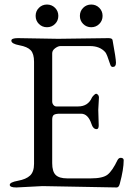

<svg xmlns="http://www.w3.org/2000/svg" viewBox="-20 -821 575 846"><path d="M332 -751Q332 -772 346.5 -786.5Q361 -801 382 -801Q403 -801 417.5 -786.5Q432 -772 432 -751Q432 -730 417.5 -715.5Q403 -701 382 -701Q361 -701 346.5 -715.5Q332 -730 332 -751ZM137 -751Q137 -772 151.5 -786.5Q166 -801 187 -801Q208 -801 222.5 -786.5Q237 -772 237 -751Q237 -730 222.5 -715.5Q208 -701 187 -701Q166 -701 151.5 -715.5Q137 -730 137 -751ZM416 -392 413 -337 415 -269Q415 -252 406 -252Q390 -252 383 -275Q368 -320 337 -320H244Q225 -320 217.5 -315Q210 -310 210 -294V-102Q210 -65 225.5 -50Q241 -35 276 -35H380Q433 -35 454 -51.5Q475 -68 498 -116Q504 -127 514.5 -125.5Q525 -124 525 -115Q525 -75 508 -12Q504 5 494 5L167 -1L52 5Q23 5 23 -6.5Q23 -18 59 -24.5Q95 -31 112.5 -47.5Q130 -64 130 -99V-549Q130 -584 115.5 -599.5Q101 -615 65.5 -621.5Q30 -628 30 -642Q30 -653 59 -653L236 -650L458 -653Q475 -653 476 -644Q491 -563 491 -544.5Q491 -526 477 -526Q469 -526 466 -536Q451 -583 444 -591Q420 -618 377 -618H246Q236 -618 223 -608.5Q210 -599 210 -586V-374Q210 -365 215.5 -358.5Q221 -352 228 -352H324Q368 -352 385 -391Q387 -395 393.5 -401.5Q400 -408 403.5 -408Q407 -408 411.5 -403.5Q416 -399 416 -392Z"/></svg>

Font: EB Garamond
Style: Regular
Weight: 400
Version: Version 0.012